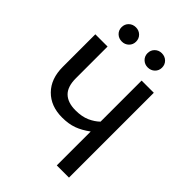

<svg xmlns="http://www.w3.org/2000/svg" viewBox="-258 -1018 1131 1131"><g transform="rotate(45 307.5 -452.5)"><path d="M149.7 -706.7V-442.6Q149.7 -372.3 183.6 -339.7Q217.4 -307.2 281.5 -307.2Q334.9 -307.2 371.8 -323.8Q408.7 -340.5 433.3 -364.6V-706.7H534.9V0H433.3V-282.6Q390.3 -250.8 350 -236.2Q309.7 -221.5 255.9 -221.5Q161 -221.5 104.4 -279Q47.7 -336.4 47.7 -435.4V-706.7ZM188.2 -786.7Q162.1 -786.7 144.6 -803.6Q127.2 -820.5 127.2 -845.6Q127.2 -871.3 144.6 -888.2Q162.1 -905.1 188.2 -905.1Q213.3 -905.1 230.8 -888.2Q248.2 -871.3 248.2 -845.6Q248.2 -820.5 230.8 -803.6Q213.3 -786.7 188.2 -786.7ZM403.6 -786.7Q378.5 -786.7 361 -803.6Q343.6 -820.5 343.6 -845.6Q343.6 -871.3 361 -888.2Q378.5 -905.1 403.6 -905.1Q429.7 -905.1 447.2 -888.2Q464.6 -871.3 464.6 -845.6Q464.6 -820.5 447.2 -803.6Q429.7 -786.7 403.6 -786.7Z"/></g></svg>

Font: Fira Code Retina
Style: Regular
Weight: 450
Monospace: yes
Designer: Carrois Corporate, Edenspiekermann AG, Nikita Prokopov
Foundry: Carrois Corporate, Edenspiekermann AG, Nikita Prokopov
Version: Version 6.002